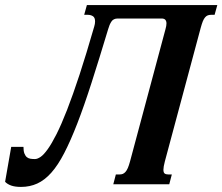

<svg xmlns="http://www.w3.org/2000/svg" viewBox="-80 -736 888 767"><path d="M59.6 -100.6Q69.3 -100.6 82 -109.1Q94.7 -117.7 110.6 -139.9Q126.5 -162.1 145.8 -200.2Q165 -238.3 188 -297.1Q210.9 -356 237.8 -437.7Q264.6 -519.5 296.4 -629.9Q299.8 -640.6 299.8 -650.4Q299.8 -666 291 -671.4Q282.2 -676.8 271 -676.8H256.3L267.1 -715.8H788.1L777.3 -676.8H763.2Q755.9 -676.8 750 -674.6Q744.1 -672.4 739.3 -666.7Q734.4 -661.1 730.2 -650.9Q726.1 -640.6 721.7 -624.5L578.6 -91.3Q572.8 -69.3 572.8 -58.1Q572.8 -46.9 577.6 -43Q582.5 -39.1 592.3 -39.1H606.4L596.2 0H372.6L382.8 -39.1H397.5Q404.8 -39.1 410.4 -41.3Q416 -43.5 421.1 -49.1Q426.3 -54.7 430.7 -64.9Q435.1 -75.2 439.5 -91.3L581.1 -619.6Q585 -632.8 585 -642.6Q585 -651.4 580.6 -656.7Q576.2 -662.1 564.9 -662.1H390.6Q373 -662.1 365 -649.7Q356.9 -637.2 352.1 -619.6Q315.9 -499.5 285.9 -406Q255.9 -312.5 228.8 -242.7Q201.7 -172.9 176.5 -124.3Q151.4 -75.7 124.8 -45.9Q98.1 -16.1 68.6 -2.7Q39.1 10.7 3.9 10.7Q-19.5 10.7 -34.9 5.4Q-50.3 0 -59.6 -9.8L-35.2 -149.4H13.7Q13.7 -132.3 17.6 -122.6Q21.5 -112.8 27.6 -107.9Q33.7 -103 42 -101.8Q50.3 -100.6 59.6 -100.6Z"/></svg>

Font: Arian AMU Serif
Style: Bold Italic
Weight: 700
Italic angle: -15°
Designer: Ruben Hakobyan (Tarumian)
Foundry: Ruben Hakobyan (Tarumian)
Version: Version 1.002